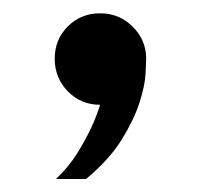

<svg xmlns="http://www.w3.org/2000/svg" viewBox="-20 -156 304 293"><path d="M132.8 -135.7Q162.1 -135.7 182.6 -115.2Q203.1 -94.7 203.1 -66.4Q203.1 -61.5 202.1 -43.5Q201.2 -25.4 192.9 0.5Q184.6 26.4 166 56.6Q147.5 86.9 111.3 117.2H65.4Q85 98.6 97.7 78.1Q110.4 57.6 118.2 41Q127 22.5 132.8 3.9Q103.5 3.9 83.5 -16.6Q63.5 -37.1 63.5 -66.4Q63.5 -95.7 83.5 -115.7Q103.5 -135.7 132.8 -135.7Z"/></svg>

Font: Allerta
Style: Stencil
Weight: 400
Designer: Matt McInerney
Foundry: Matt McInerney
Version: Version 1.0